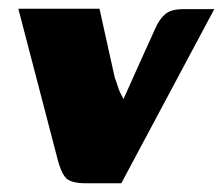

<svg xmlns="http://www.w3.org/2000/svg" viewBox="-20 -420 511 440"><path d="M175 0Q149 0 135.5 -8.5Q122 -17 112 -55L22 -400H208L243 -242Q247 -232 249.5 -223.5Q252 -215 255.5 -207.5Q259 -200 263 -193Q281 -234 299.5 -274.5Q318 -315 336 -355Q345 -376 358.5 -387.5Q372 -399 399 -399H471L258 0Z"/></svg>

Font: Genos ExtraBold
Style: Italic
Weight: 800
Italic angle: -8°
Version: Version 1.010